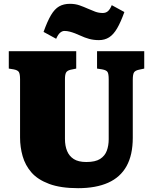

<svg xmlns="http://www.w3.org/2000/svg" viewBox="-20 -971 801 1005"><path d="M389 14Q297 14 237 -8.5Q177 -31 144.5 -68.5Q112 -106 98.5 -153.5Q85 -201 85 -251V-556Q85 -583 79 -593.5Q73 -604 51 -608L26 -612V-703H379V-612L350 -606Q332 -602 326 -591.5Q320 -581 320 -557V-244Q320 -208 331 -181Q342 -154 366 -138.5Q390 -123 432 -123Q479 -123 504 -139Q529 -155 539 -182Q549 -209 549 -242V-556Q549 -584 543 -594Q537 -604 514 -608L488 -612V-703H735V-612L707 -606Q688 -602 681.5 -592Q675 -582 675 -553V-250Q675 -160 642.5 -101.5Q610 -43 546 -14.5Q482 14 389 14ZM498 -761Q470 -761 446.5 -767.5Q423 -774 402 -784Q387 -791 372.5 -796.5Q358 -802 344.5 -805.5Q331 -809 317 -809Q306 -809 295 -800Q284 -791 274 -768L208 -804Q228 -860 247 -892Q266 -924 289.5 -937.5Q313 -951 346 -951Q374 -951 396.5 -943Q419 -935 439 -926Q459 -917 478 -910Q497 -903 518 -903Q534 -903 545 -912.5Q556 -922 565 -944L631 -908Q612 -855 593 -822.5Q574 -790 551 -775.5Q528 -761 498 -761Z"/></svg>

Font: Literata 18pt Black
Style: Regular
Weight: 900
Designer: Latin by Veronika Burian and Jose Scaglione. Greek by Irene Vlachou. Cyrillic by Vera Evstafieva.
Foundry: TypeTogether
Version: Version 3.103;gftools[0.9.29]